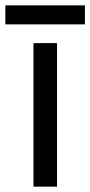

<svg xmlns="http://www.w3.org/2000/svg" viewBox="-40 -697 337 717"><path d="M173 0H85V-536H173ZM277 -677V-606H-20V-677Z"/></svg>

Font: Noto Sans Sinhala
Style: Regular
Weight: 400
Designer: Jelle Bosma - Monotype Design Team
Foundry: Monotype Imaging Inc.
Version: Version 2.006